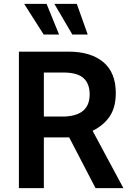

<svg xmlns="http://www.w3.org/2000/svg" viewBox="-20 -965 666 985"><path d="M219 -945 283 -788H204L104 -945ZM374 -945 430 -788H351L259 -945ZM205 0H77V-700H333Q445.5 -700 509.8 -646.5Q574 -593 574 -488Q574 -414.5 543 -368.2Q512 -322 455 -294L613 0H470L335 -260H330H205ZM205 -593V-367H299Q440 -367 440 -481Q440 -536 408.2 -564.5Q376.5 -593 304 -593Z"/></svg>

Font: Cabin
Style: Bold
Weight: 700
Designer: Pablo Impallari
Foundry: Pablo Impallari. http://www.impallari.com Igino Marini. http://www.ikern.com
Version: Version 3.001;hotconv 1.0.109;makeotfexe 2.5.65596